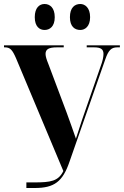

<svg xmlns="http://www.w3.org/2000/svg" viewBox="-20 -941 620 961"><path d="M382 -791C405 -791 431 -808 431 -855C431 -903 405 -921 382 -921C354 -921 330 -903 330 -855C330 -808 354 -791 382 -791ZM203 -791C229 -791 254 -808 254 -855C254 -903 229 -921 203 -921C178 -921 154 -903 154 -855C154 -808 178 -791 203 -791ZM112 0H154C252 0 294 -32 328 -132L507 -644C523 -690 537 -704 567 -704H580V-714H414V-704H451C484 -704 498 -695 498 -671C498 -657 494 -636 484 -610L391 -342C381 -311 371 -282 360 -247C344 -292 330 -334 313 -379L222 -621C213 -643 208 -659 208 -671C208 -695 225 -704 265 -704H299V-714H0V-704H5C31 -704 42 -691 60 -650L297 -85C272 -34 234 -28 151 -28H112Z"/></svg>

Font: Noto Serif Display Condensed Extra
Style: Regular
Weight: 800
Width: 3
Designer: Monotype Design Team
Foundry: Monotype Imaging Inc.
Version: Version 1.900